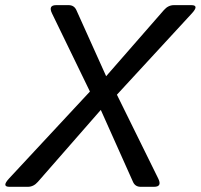

<svg xmlns="http://www.w3.org/2000/svg" viewBox="-57 -720 773 740"><path d="M-20.5 0Q-51.8 0 -22 -32.2L289.6 -367.2L143.6 -668Q127.9 -700.2 159.7 -700.2H207.5Q228.5 -700.2 237.3 -681.2L352.1 -426.3L574.7 -681.2Q591.3 -700.2 613.3 -700.2H680.7Q711.9 -700.2 682.1 -668L393.6 -355L552.7 -32.2Q568.8 0 536.6 0H485.4Q463.9 0 455.6 -19L331.5 -296.4L88.9 -19Q72.3 0 50.3 0Z"/></svg>

Font: Istok
Style: Italic
Weight: 500
Italic angle: -13°
Designer: Andrey V. Panov
Foundry: Andrey V. Panov
Version: Version 1.0.3